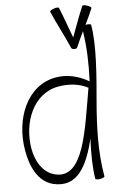

<svg xmlns="http://www.w3.org/2000/svg" viewBox="-61 -952 614 1011"><g transform="rotate(-5 246.0 -447.0)"><path d="M368 -694C380 -722 392 -748 405 -775C419 -687 421 -598 417 -509C364 -540 303 -556 241 -545C86 -518 17 -343 47 -175C61 -92 98 -9 177 12C305 43 360 -64 395 -209C391 -130 392 -55 402 4C403 9 414 10 428 8C442 5 452 0 451 -4C428 -134 433 -267 444 -398C456 -534 470 -697 451 -804C451 -809 439 -810 425 -808L421 -807C435 -835 448 -863 460 -892C462 -896 452 -903 439 -907C426 -912 414 -912 413 -908C390 -855 372 -801 351 -747C330 -801 312 -855 290 -908C288 -912 276 -912 263 -907C250 -903 241 -896 242 -892C271 -825 306 -761 335 -694C337 -688 344 -685 352 -686C356 -684 365 -687 368 -694ZM193 -37C129 -52 93 -115 81 -181C56 -324 118 -473 250 -496C304 -506 361 -501 408 -476C370 -260 344 0 193 -37Z"/></g></svg>

Font: Nupuram Condensed Thin
Style: Regular
Weight: 100
Width: 3
Designer: Santhosh Thottingal (santhosh.thottingal@gmail.com)
Foundry: SMC
Version: Version 1.000